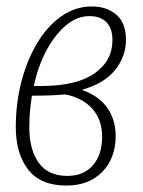

<svg xmlns="http://www.w3.org/2000/svg" viewBox="-20 -566 443 596"><path d="M186 10Q106 10 67.5 -39.5Q29 -89 29 -172Q29 -245 46.5 -312.5Q64 -380 95.5 -432.5Q127 -485 170.5 -515.5Q214 -546 265 -546Q311 -546 341 -520.5Q371 -495 371 -443Q371 -391 337.5 -349Q304 -307 234 -287Q286 -269 312.5 -232Q339 -195 339 -144Q339 -75 297.5 -32.5Q256 10 186 10ZM258 -516Q219 -516 185 -487.5Q151 -459 124.5 -410Q98 -361 85 -299H107Q217 -299 273 -338Q329 -377 329 -441Q329 -479 310 -497.5Q291 -516 258 -516ZM189 -20Q240 -20 268.5 -53Q297 -86 297 -142Q297 -194 267 -228Q237 -262 183 -273Q161 -271 136.5 -270Q112 -269 79 -269Q74 -237 72.5 -213.5Q71 -190 71 -170Q71 -102 100 -61Q129 -20 189 -20Z"/></svg>

Font: Noto Serif ExtraCondensed ExtraLight
Style: Italic
Weight: 200
Width: 2
Italic angle: -12°
Designer: Monotype Design Team
Foundry: Monotype Imaging Inc.
Version: Version 2.014; ttfautohint (v1.8.4.7-5d5b)